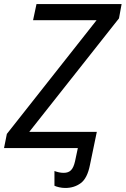

<svg xmlns="http://www.w3.org/2000/svg" viewBox="-30 -734 623 952"><path d="M294 198Q278 198 263 194.5Q248 191 240 187V114Q251 118 262.5 120.5Q274 123 286 123Q309 123 322 110Q335 97 342 66L356 0H-10L4 -70L449 -634H134L151 -714H573L560 -643L115 -80H450L416 84Q403 150 370.5 174Q338 198 294 198Z"/></svg>

Font: Manna Sans
Style: Italic
Weight: 400
Italic angle: -12°
Designer: Monotype Design Team
Foundry: Monotype Imaging Inc.
Version: Version 2.001.1; ttfautohint (v1.8.2)